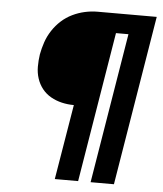

<svg xmlns="http://www.w3.org/2000/svg" viewBox="-53 -781 705 828"><g transform="rotate(5 300.0 -367.5)"><path d="M215 0 269 -325Q242 -325 216.5 -331Q191 -337 169 -349.5Q147 -362 131.5 -381.5Q116 -401 108 -425.5Q100 -450 100 -476.5Q100 -503 104 -530Q109 -557 118 -583.5Q127 -610 143 -634.5Q159 -659 180.5 -678.5Q202 -698 228 -710.5Q254 -723 281.5 -729Q309 -735 336 -735H592L471 0H370L477 -650H423L316 0Z"/></g></svg>

Font: Iosevka Aile
Style: Bold Italic
Weight: 700
Italic angle: -9°
Designer: Belleve Invis
Foundry: Belleve Invis
Version: Version 28.0.1; ttfautohint (v1.8.4)